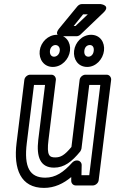

<svg xmlns="http://www.w3.org/2000/svg" viewBox="-20 -881 563 938"><path d="M111 -183 146 -466H200L167 -198C157 -114 177 -62 244 -62C294 -62 331 -91 372 -141C375 -145 377 -151 378 -155L416 -466H470L416 -25H378L379 -75C379 -88 368 -97 357 -97H354C346 -97 338 -92 333 -87C290 -39 251 -13 201 -13C126 -13 96 -63 111 -183ZM61 -183C45 -55 81 37 195 37C246 37 290 16 328 -16V3C328 14 337 25 350 25H434C445 25 460 15 462 0L523 -491C524 -502 516 -516 501 -516H397C386 -516 371 -506 369 -491L329 -163C295 -122 276 -112 250 -112C222 -112 207 -120 217 -198L253 -491C254 -502 246 -516 231 -516H127C116 -516 101 -506 99 -491ZM340 -754 386 -811H409L349 -754ZM270 -743C237 -703 285 -704 285 -704H354C360 -704 368 -707 373 -712L485 -819C523 -855 472 -861 472 -861H379C372 -861 364 -857 358 -850ZM244 -604C232 -604 222 -614 224 -633C226 -651 239 -661 251 -661C263 -661 274 -651 272 -633C270 -614 256 -604 244 -604ZM238 -554C282 -554 317 -592 322 -633C327 -675 301 -711 258 -711C215 -711 179 -675 174 -633C169 -592 194 -554 238 -554ZM412 -604C399 -604 390 -614 392 -633C394 -652 406 -661 419 -661C431 -661 440 -652 438 -633C436 -613 423 -604 412 -604ZM406 -554C450 -554 483 -593 488 -633C493 -674 469 -711 425 -711C381 -711 347 -674 342 -633C337 -592 361 -554 406 -554Z"/></svg>

Font: Falling Sky
Style: CondOuObl
Weight: 400
Designer: Paul D. Hunt
Foundry: Adobe Systems Incorporated
Version: Version 1.02